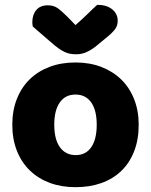

<svg xmlns="http://www.w3.org/2000/svg" viewBox="-20 -760 626 796"><path d="M555 -243Q555 -181 536 -132.5Q517 -84 482.5 -51Q448 -18 400 -1Q352 16 293 16Q234 16 186 -2Q138 -20 103.5 -53.5Q69 -87 50 -135Q31 -183 31 -243Q31 -302 50 -350Q69 -398 103.5 -431.5Q138 -465 186 -483Q234 -501 293 -501Q352 -501 400 -482.5Q448 -464 482.5 -430.5Q517 -397 536 -349Q555 -301 555 -243ZM205 -243Q205 -182 228.5 -149.5Q252 -117 294 -117Q336 -117 358.5 -150Q381 -183 381 -243Q381 -303 358 -335.5Q335 -368 293 -368Q251 -368 228 -335.5Q205 -303 205 -243ZM293 -656Q326 -685 345 -704Q364 -723 383 -740Q422 -740 445 -721.5Q468 -703 468 -674Q468 -654 457 -639Q446 -624 420 -603L375 -566Q357 -552 337.5 -543.5Q318 -535 296 -535Q282 -535 271 -537Q260 -539 248 -544.5Q236 -550 222 -560Q208 -570 190 -586L116 -650Q115 -655 114.5 -659Q114 -663 114 -668Q114 -699 130.5 -718.5Q147 -738 178 -738Q201 -738 217 -727.5Q233 -717 259 -691Z"/></svg>

Font: Baloo Chettan
Style: Regular
Weight: 400
Designer: Maithili Shingre and Ek Type
Foundry: Ek Type
Version: Version 1.443;PS 1.000;hotconv 16.6.51;makeotf.lib2.5.65220;